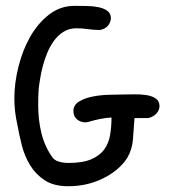

<svg xmlns="http://www.w3.org/2000/svg" viewBox="-20 -607 595 660"><path d="M282.2 -187.5Q279.3 -186.5 273.4 -186.5Q256.8 -186.5 244.6 -196.8Q232.4 -207 232.4 -225.6Q232.4 -246.1 251.5 -257.8Q270.5 -269.5 297.4 -274.9Q324.2 -280.3 353.5 -281.2Q382.8 -282.2 402.3 -282.2Q419.9 -282.2 441.4 -282.7Q462.9 -283.2 482.4 -280.3Q502 -277.3 515.1 -268.6Q528.3 -259.8 528.3 -242.2Q528.3 -228.5 517.6 -216.8Q506.8 -205.1 490.2 -201.2H442.4Q439.5 -161.1 437 -127.4Q434.6 -93.8 417 -63.5Q388.7 -20.5 334 6.3Q279.3 33.2 214.8 33.2Q165 33.2 133.8 12.7Q102.5 -7.8 83.5 -39.1Q64.5 -70.3 55.2 -106.9Q45.9 -143.6 40 -176.8Q34.2 -202.1 31.7 -225.6Q29.3 -249 29.3 -268.6Q29.3 -321.3 43.5 -377.9Q57.6 -434.6 84 -481Q110.4 -527.3 148.9 -557.1Q187.5 -586.9 236.3 -586.9Q257.8 -586.9 279.8 -586.4Q301.8 -585.9 319.8 -582Q337.9 -578.1 349.6 -569.3Q361.3 -560.5 361.3 -543Q359.4 -528.3 350.6 -518.1Q341.8 -507.8 324.2 -503.9Q302.7 -503.9 282.7 -506.8Q262.7 -509.8 243.2 -509.8Q216.8 -509.8 197.3 -497.1Q177.7 -484.4 164.1 -464.8Q150.4 -445.3 141.1 -421.9Q131.8 -398.4 126.5 -377.4Q121.1 -356.4 118.7 -340.3Q116.2 -324.2 115.2 -319.3Q111.3 -296.9 111.3 -245.1Q111.3 -195.3 122.1 -150.4Q132.8 -105.5 159.2 -67.4Q166 -56.6 181.2 -51.8Q196.3 -46.9 215.8 -46.9Q264.6 -46.9 293.9 -59.6Q323.2 -72.3 338.4 -93.3Q353.5 -114.3 358.4 -142.6Q363.3 -170.9 363.3 -203.1Q344.7 -202.1 324.7 -198.2Q304.7 -194.3 282.2 -187.5Z"/></svg>

Font: Single Day
Style: Regular
Weight: 400
Designer: DXKorea
Foundry: DXKorea
Version: Version 1.00